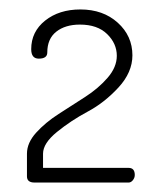

<svg xmlns="http://www.w3.org/2000/svg" viewBox="-20 -751 339 406"><path d="M46 -647Q46 -684 75.5 -707.5Q105 -731 150 -731Q198 -731 229 -703Q260 -675 260 -634Q260 -598 230.5 -566Q201 -534 165.5 -515Q130 -496 100.5 -472Q71 -448 71 -426V-396H252Q265 -396 265 -381Q265 -375 261 -370Q257 -365 252 -365H53Q37 -365 37 -378V-426Q37 -449 56.5 -470.5Q76 -492 104 -510Q132 -528 160 -546Q188 -564 207.5 -586.5Q227 -609 227 -633Q227 -659 206.5 -679Q186 -699 149 -699Q118 -699 99 -684Q80 -669 80 -640Q80 -627 62 -627Q46 -627 46 -647Z"/></svg>

Font: Dosis
Style: ExtraLight
Weight: 250
Designer: Edgar Tolentino, Pablo Impallari, Igino Marini
Foundry: Edgar Tolentino, Pablo Impallari, Igino Marini
Version: Version 1.007